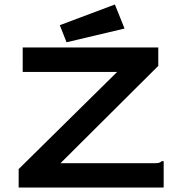

<svg xmlns="http://www.w3.org/2000/svg" viewBox="-20 -834 790 854"><path d="M63 -82 501 -514H81V-623H684V-541L249 -108H662Q679 -108 686 -109.5Q693 -111 699 -117H708V0H63ZM276 -646 246 -722 491 -814 534 -707Z"/></svg>

Font: Inconsolata ExtraExpanded ExtraBold
Style: Regular
Weight: 800
Width: 8
Monospace: yes
Designer: Raph Levien, Cyreal, Brenton Simpson
Foundry: Raph Levien, Cyreal, Google
Version: Version 3.001; ttfautohint (v1.8.2.53-6de2)